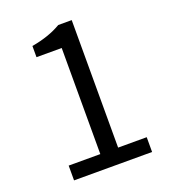

<svg xmlns="http://www.w3.org/2000/svg" viewBox="-134 -831 823 930"><g transform="rotate(-20 277.5 -366.5)"><path d="M87.9 0V-76.2H251V-623H121.1V-680.7Q210.9 -696.3 273.4 -733.4H342.8V-76.2H490.2V0Z"/></g></svg>

Font: irohakakuC Regular
Style: Regular
Weight: 400
Designer: [Source Han Sans]
Ryoko NISHIZUKA Ë•øÂ°öÊ∂ºÂ≠ê (kana & ideographs); Paul D. Hunt (Latin, Greek & Cyrillic); Wenlong ZHAN
Version: Version 1.001.20160904